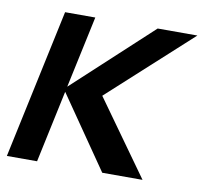

<svg xmlns="http://www.w3.org/2000/svg" viewBox="-65 -605 730 676"><g transform="rotate(10 300.0 -267.0)"><path d="M1 0 115 -534H223L168 -277L446 -534H588L295 -267L486 0H342L164 -258L109 0Z"/></g></svg>

Font: Geist Mono SemiBold
Style: Italic
Weight: 600
Italic angle: -12°
Monospace: yes
Designer: Basement.studio, Andrés Briganti, Mateo Zaragoza
Foundry: Basement.studio, Vercel, Andrés Briganti, Guido Ferreyra, Mateo Zaragoza
Version: Version 1.500; ttfautohint (v1.8.4.7-5d5b)